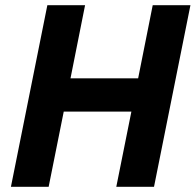

<svg xmlns="http://www.w3.org/2000/svg" viewBox="-20 -718 752 738"><path d="M427 0 485 -289H225L167 0H22L162 -698H307L251 -417H511L567 -698H712L572 0Z"/></svg>

Font: IBM Plex Sans
Style: Italic
Weight: 400
Italic angle: -11.31°
Designer: Mike Abbink, Paul van der Laan, Pieter van Rosmalen
Foundry: Bold Monday
Version: Version 3.201